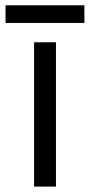

<svg xmlns="http://www.w3.org/2000/svg" viewBox="-41 -692 332 712"><path d="M166.5 0H85.4V-535.2H166.5ZM272 -672.4V-606.9H-20.5V-672.4Z"/></svg>

Font: Open Sans
Style: Regular
Weight: 400
Designer: Monotype Design Team
Foundry: Monotype Imaging Inc.
Version: Version 3.000; ttfautohint (v1.8.4)